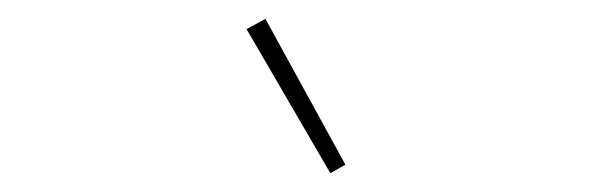

<svg xmlns="http://www.w3.org/2000/svg" viewBox="-20 -781 640 204"><path d="M242 -750 262 -761 347 -606 331 -597Z"/></svg>

Font: IBM Plex Mono Thin
Style: Italic
Weight: 100
Italic angle: -9°
Monospace: yes
Designer: Mike Abbink, Paul van der Laan, Pieter van Rosmalen
Foundry: Bold Monday
Version: Version 2.3